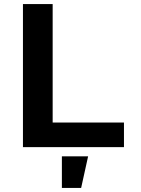

<svg xmlns="http://www.w3.org/2000/svg" viewBox="-20 -718 690 937"><path d="M92 0V-698H237V-120H585V0ZM282 199V45H410L376 199Z"/></svg>

Font: Azeret Mono SemiBold
Style: Regular
Weight: 600
Designer: Martin Vácha
Foundry: Displaay
Version: Version 1.002